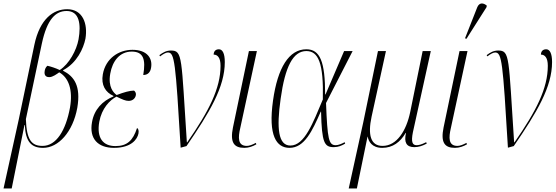

<svg xmlns="http://www.w3.org/2000/svg" viewBox="-53 -824 3138 1083"><path d="M-33 239H13L85 -119H87C91 -23 125 10 190 10C276 10 358 -79 383 -216C404 -340 365 -393 303 -425V-428C381 -469 418 -551 429 -606C443 -690 414 -772 326 -772C248 -772 172 -718 141 -572L53 -151ZM187 -1C126 -1 97 -33 93 -152L183 -578C213 -718 262 -762 323 -762C395 -762 405 -687 390 -602C379 -541 337 -463 284 -429C261 -440 230 -450 214 -453C203 -443 200 -431 199 -423C195 -400 206 -388 226 -389C244 -389 267 -406 281 -416C334 -386 359 -318 342 -218C318 -87 264 -1 187 -1Z M590 10C688 10 722 -39 728 -71C731 -88 727 -98 720 -102C697 -31 664 0 598 0C528 0 491 -46 507 -137C521 -213 566 -259 604 -279C639 -262 655 -255 673 -255C696 -255 710 -270 713 -286C716 -301 708 -309 703 -313C680 -313 647 -304 605 -288C589 -300 555 -331 569 -409C581 -479 622 -533 690 -533C756 -533 770 -489 755 -401C781 -401 795 -417 799 -441C809 -494 778 -543 694 -543C617 -543 543 -495 527 -405C516 -344 542 -303 587 -283V-280C525 -255 478 -206 466 -135C449 -41 500 10 590 10Z M966 9 999 0C1130 -191 1215 -333 1215 -474C1215 -523 1202 -546 1182 -546C1166 -546 1153 -538 1152 -516C1174 -516 1191 -499 1191 -453C1191 -326 1126 -198 1003 -21H1001C969 -503 978 -539 911 -539C885 -539 866 -528 846 -513L850 -506C867 -519 883 -528 894 -528C932 -528 937 -476 966 9Z M1325 10C1349 10 1373 2 1393 -10L1390 -18C1369 -7 1353 -1 1339 -1C1287 -1 1290 -49 1302 -101L1396 -536H1351L1261 -105C1244 -21 1266 10 1325 10Z M1580 10C1665 10 1709 -87 1756 -194H1758C1762 -17 1777 6 1830 6C1855 6 1876 -3 1894 -14L1891 -22C1877 -14 1856 -5 1841 -5C1801 -5 1794 -38 1786 -243L1936 -536H1888L1783 -291H1781C1781 -477 1752 -546 1675 -546C1577 -546 1513 -442 1487 -257C1459 -59 1506 10 1580 10ZM1585 -3C1517 -3 1506 -98 1530 -267C1555 -448 1600 -536 1675 -536C1742 -536 1773 -470 1768 -263C1712 -130 1665 -3 1585 -3Z M1914 239H1960L2020 -53H2021C2026 -26 2045 10 2103 10C2163 10 2205 -23 2235 -74H2237C2225 -21 2239 6 2284 6C2307 6 2330 -1 2354 -14L2351 -22C2323 -8 2309 -5 2297 -5C2273 -5 2265 -23 2276 -78L2377 -536H2331L2261 -193C2239 -86 2185 -1 2105 -1C2037 -1 2021 -64 2043 -166L2124 -536H2079L1996 -134Z M2578 -605 2691 -783 2693 -792C2675 -808 2651 -812 2639 -783L2570 -608ZM2513 10C2537 10 2561 2 2581 -10L2578 -18C2557 -7 2541 -1 2527 -1C2475 -1 2478 -49 2490 -101L2584 -536H2539L2449 -105C2432 -21 2454 10 2513 10Z M2812 9 2845 0C2976 -191 3061 -333 3061 -474C3061 -523 3048 -546 3028 -546C3012 -546 2999 -538 2998 -516C3020 -516 3037 -499 3037 -453C3037 -326 2972 -198 2849 -21H2847C2815 -503 2824 -539 2757 -539C2731 -539 2712 -528 2692 -513L2696 -506C2713 -519 2729 -528 2740 -528C2778 -528 2783 -476 2812 9Z"/></svg>

Font: Noto Serif Display ExtraCondensed ExtraLight
Style: Italic
Weight: 200
Width: 2
Italic angle: -12°
Designer: Monotype Design Team
Foundry: Monotype Imaging Inc.
Version: Version 2.009